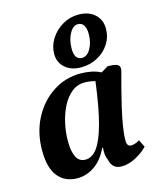

<svg xmlns="http://www.w3.org/2000/svg" viewBox="-112 -813 754 906"><g transform="rotate(-15 265.0 -360.5)"><path d="M155 12Q95 12 60.5 -29.5Q26 -71 26 -157Q26 -244 62 -313Q98 -382 159 -422Q220 -462 294 -462Q322 -462 347 -457Q372 -452 393 -441L428 -462Q453 -462 469.5 -457Q486 -452 486 -434Q486 -429 479 -403.5Q472 -378 462 -339.5Q452 -301 442 -258Q432 -215 425 -173.5Q418 -132 418 -101Q418 -72 439 -72Q457 -72 480 -86L498 -50Q473 -24 438 -6Q403 12 370 12Q325 12 315 -34Q303 -59 307 -96H303Q278 -42 238.5 -15Q199 12 155 12ZM155 -169Q155 -118 169 -90.5Q183 -63 214 -63Q246 -63 271.5 -97.5Q297 -132 317.5 -208Q338 -284 354 -409Q343 -412 330 -414Q317 -416 302 -416Q266 -416 238.5 -393.5Q211 -371 192.5 -334.5Q174 -298 164.5 -254.5Q155 -211 155 -169ZM306 -489Q258 -489 228.5 -515Q199 -541 199 -582Q199 -622 221 -656.5Q243 -691 279 -712Q315 -733 357 -733Q407 -733 436.5 -706Q466 -679 466 -636Q466 -595 444.5 -561.5Q423 -528 386.5 -508.5Q350 -489 306 -489ZM322 -531Q347 -531 364 -561Q381 -591 381 -633Q381 -659 371.5 -674.5Q362 -690 343 -690Q319 -690 302 -659Q285 -628 285 -585Q285 -531 322 -531Z"/></g></svg>

Font: Petrona
Style: Bold Italic
Weight: 700
Italic angle: -9°
Designer: Ringo R. Seeber
Foundry: Ringo R. Seeber
Version: Version 2.001; ttfautohint (v1.8.3)